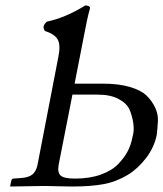

<svg xmlns="http://www.w3.org/2000/svg" viewBox="-20 -678 596 700"><path d="M244.1 -333 193.8 -77.1Q189 -49.3 200.9 -38.1Q212.9 -26.9 253.9 -26.9Q307.1 -26.9 347.7 -41.5Q388.2 -56.2 411.1 -80.1Q434.1 -104 446 -127.4Q458 -150.9 462.9 -178.2Q469.7 -199.2 466.3 -226.1Q462.9 -252.9 452.9 -276.9Q442.9 -300.8 412.8 -316.9Q382.8 -333 336.9 -333ZM192.9 -471.2Q201.7 -515.1 189.9 -534.7Q178.2 -554.2 144 -564.9Q130.9 -582 150.9 -599.1Q218.8 -613.3 291 -658.2Q297.9 -658.2 303.5 -655.5Q309.1 -652.8 308.1 -647.9Q296.9 -607.9 285.2 -543L252 -373H356Q412.1 -373 453.1 -361.1Q494.1 -349.1 514.2 -329.6Q534.2 -310.1 545.7 -285.6Q557.1 -261.2 555.7 -236.1Q554.2 -210.9 551.8 -188Q543 -142.1 513.4 -103Q483.9 -64 446.8 -41Q403.8 -15.1 357.4 -6.6Q311 2 243.2 2Q220.2 2 187.5 1Q154.8 0 142.1 0L18.1 2L17.1 0L21 -19Q22.9 -26.9 28.8 -26.9L55.2 -28.8Q84 -30.8 97.4 -41.3Q110.8 -51.8 116.2 -74.2Z"/></svg>

Font: Linux Libertine
Style: Italic
Weight: 400
Italic angle: -12°
Designer: Philipp H. Poll
Foundry: Philipp H. Poll
Version: Version 5.1.6 ; ttfautohint (v0.9)